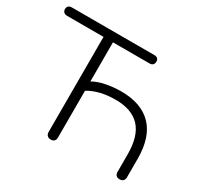

<svg xmlns="http://www.w3.org/2000/svg" viewBox="-152 -896 1141 1092"><g transform="rotate(30 419.0 -349.5)"><path d="M266 -26V-650H27Q13 -650 5 -657.5Q-3 -665 -3 -678Q-3 -691 5 -698Q13 -705 27 -705H568Q582 -705 589.5 -698Q597 -691 597 -678Q597 -665 589.5 -657.5Q582 -650 568 -650H328V-393Q360 -412 409 -422Q458 -432 509 -432Q642 -432 711.5 -360Q781 -288 781 -146V-26Q781 -11 773 -2.5Q765 6 750 6Q719 6 719 -26V-140Q719 -260 665.5 -317.5Q612 -375 506 -375Q399 -375 328 -332V-26Q328 6 297 6Q283 6 274.5 -2.5Q266 -11 266 -26Z"/></g></svg>

Font: SN Pro Light
Style: Regular
Weight: 300
Designer: Tobias Whetton
Foundry: Supernotes
Version: Version 1.002